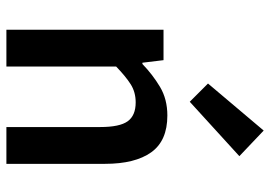

<svg xmlns="http://www.w3.org/2000/svg" viewBox="-142 -702 844 600"><g transform="rotate(90 280.0 -402.0)"><path d="M73 0V-491H168L176 -425H180Q213 -457 251.5 -480Q290 -503 341 -503Q420 -503 456 -452.5Q492 -402 492 -308V0H377V-293Q377 -354 359 -379Q341 -404 300 -404Q268 -404 243.5 -388.5Q219 -373 188 -343V0ZM298 -573 241 -630 388 -804 468 -728Z"/></g></svg>

Font: Giro Semibold
Style: Regular
Weight: 600
Designer: Paul D. Hunt
Foundry: Adobe Systems Incorporated
Version: Version 1.000;PS 1.0;hotconv 1.0.88;makeotf.lib2.5.647800